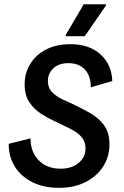

<svg xmlns="http://www.w3.org/2000/svg" viewBox="-20 -870 582 902"><path d="M256.7 12.5Q187.5 12.5 134.6 -12.9Q81.7 -38.3 51.2 -85Q20.8 -131.7 20.8 -194.2L123.3 -220Q123.3 -156.7 161.7 -117.1Q200 -77.5 264.2 -77.5Q318.3 -77.5 350 -105Q381.7 -132.5 381.7 -172.5Q381.7 -200.8 367.5 -220.4Q353.3 -240 330.8 -253.3Q308.3 -266.7 285 -277.5L239.2 -299.2Q205 -315 172.1 -336.2Q139.2 -357.5 117.5 -390.4Q95.8 -423.3 95.8 -473.3Q95.8 -526.7 122.1 -569.6Q148.3 -612.5 196.7 -637.5Q245 -662.5 310 -662.5Q399.2 -662.5 452.1 -614.6Q505 -566.7 507.5 -489.2L406.7 -460Q406.7 -512.5 379.2 -542.9Q351.7 -573.3 301.7 -573.3Q255.8 -573.3 230.4 -548.8Q205 -524.2 205 -490Q205 -456.7 226.2 -435.4Q247.5 -414.2 279.2 -400.8L322.5 -380.8Q362.5 -361.7 402.1 -339.6Q441.7 -317.5 467.9 -282.9Q494.2 -248.3 494.2 -191.7Q494.2 -134.2 464.6 -87.9Q435 -41.7 381.7 -14.6Q328.3 12.5 256.7 12.5ZM288.3 -700V-705L373.3 -850H478.3V-845L378.3 -700Z"/></svg>

Font: Familjen Grotesk GF Medium
Style: Italic
Weight: 500
Designer: Anders Wikstroem, Jonas Baeckman, Matilda Gysing, Kristian Moeller
Foundry: Familjen STHML AB
Version: Version 2.000; Beta; Release 4; Build 6